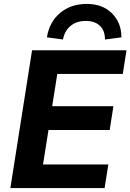

<svg xmlns="http://www.w3.org/2000/svg" viewBox="-20 -962 667 982"><path d="M33 0 144 -705H627L608 -584H273L247 -419H560L541 -297H228L200 -121H534L515 0ZM302 -760 220 -771Q232 -849 287 -895.5Q342 -942 424 -942Q504 -942 552.5 -894Q601 -846 601 -771L517 -760Q517 -805 491 -830Q465 -855 418 -855Q372 -855 341.5 -830Q311 -805 302 -760Z"/></svg>

Font: Nunito Sans ExtraBold
Style: Italic
Weight: 800
Italic angle: -9°
Designer: Vernon Adams
Foundry: Vernon Adams
Version: Version 3.006; ttfautohint (v1.8.3)